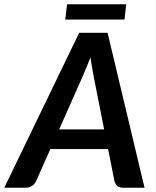

<svg xmlns="http://www.w3.org/2000/svg" viewBox="-60 -876 730 896"><path d="M426 -272 377 -519.5Q374 -536.5 370 -559Q366 -581.5 362 -608Q352 -581.5 342.5 -559Q333 -536.5 325.5 -519L216 -272ZM614.5 0H514Q497 0 487.8 -8.2Q478.5 -16.5 474.5 -29.5L444.5 -180.5H175L108 -29.5Q102.5 -18 90.2 -9Q78 0 62 0H-40L309.5 -723H442ZM253 -856H529L521 -785H244.5Z"/></svg>

Font: Lato 2
Style: Bold Italic
Weight: 700
Italic angle: -7°
Designer: Lukasz Dziedzic with Adam Twardoch and Botio Nikoltchev
Foundry: tyPoland Lukasz Dziedzic
Version: Version 2.015; 2015-08-06; http://www.latofonts.com/